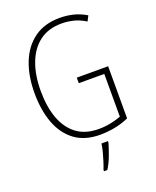

<svg xmlns="http://www.w3.org/2000/svg" viewBox="-170 -821 923 1139"><g transform="rotate(-20 292.0 -251.5)"><path d="M323 -356H521V-27Q479 -8 432 1Q385 10 339 10Q243 10 180.5 -36Q118 -82 87 -164Q56 -246 56 -355Q56 -464 89 -547Q122 -630 187 -677Q252 -724 348 -724Q392 -724 433 -714Q474 -704 514 -680L497 -647Q459 -671 421.5 -680Q384 -689 348 -689Q264 -689 208 -647Q152 -605 123.5 -529.5Q95 -454 95 -355Q95 -254 122.5 -180Q150 -106 204.5 -65.5Q259 -25 343 -25Q382 -25 418.5 -32.5Q455 -40 484 -51V-321H323ZM368 70Q358 105 342.5 146.5Q327 188 306 221H285V212Q292 195 301 167Q310 139 317.5 110Q325 81 327 61H368Z"/></g></svg>

Font: Noto Sans Khmer Condensed ExtraLight
Style: Regular
Weight: 200
Width: 3
Designer: Danh Hong and the Monotype Design Team
Foundry: Monotype Imaging Inc.
Version: Version 2.004; ttfautohint (v1.8.4.7-5d5b)